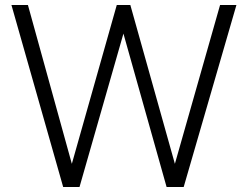

<svg xmlns="http://www.w3.org/2000/svg" viewBox="-20 -743 985 763"><path d="M919.5 -723 710 0H642L470.5 -609.5L296 0H231L25.5 -723H91L265.5 -92L444 -723H498L675 -92L854.5 -723Z"/></svg>

Font: Public Sans Thin ExtraLight
Style: Regular
Weight: 250
Version: Version 1.007